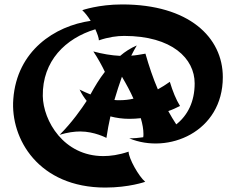

<svg xmlns="http://www.w3.org/2000/svg" viewBox="-20 -704 1051 866"><path d="M792 -226C774 -255 759 -292 746 -335C728 -322 710 -311 692 -301C670 -352 652 -406 636 -462C613 -458 592 -454 572 -453C580 -469 588 -484 597 -499C569 -487 544 -471 522 -452C482 -454 441 -461 401 -472C420 -444 442 -404 453 -380C428 -348 407 -313 388 -278C372 -284 356 -292 339 -300C348 -281 359 -264 371 -249C349 -215 305 -152 249 -96C285 -107 316 -111 342 -111C406 -111 460 -82 460 -82C465 -116 471 -148 478 -179C505 -172 533 -168 563 -168C580 -168 598 -169 615 -171C623 -144 627 -120 627 -100C627 -95 627 -90 626 -85C606 -82 585 -80 563 -80C738 -7 985 -108 985 -356C985 -536 832 -684 531 -684C424 -684 351 -658 351 -658C362 -648 376 -631 389 -610C227 -587 56 -475 40 -257C26 -78 154 142 455 142C562 142 635 116 635 116C606 92 560 10 560 -20C516 -5 478 0 446 0C267 0 175 -159 173 -271C171 -429 275 -531 410 -572C419 -552 426 -533 426 -522C470 -537 508 -542 540 -542C756 -542 858 -440 858 -328C858 -246 827 -184 775 -143C762 -162 751 -182 739 -203C757 -209 774 -217 792 -226ZM582 -259C561 -254 540 -252 519 -252C511 -252 504 -252 496 -253C507 -290 518 -325 530 -358C550 -324 568 -291 582 -259Z"/></svg>

Font: Shojumaru
Style: Regular
Weight: 400
Designer: Astigmatic (AOETI)
Foundry: Astigmatic (AOETI)
Version: Version 1.000